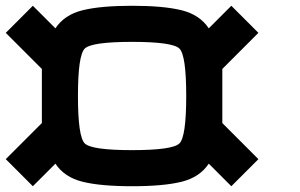

<svg xmlns="http://www.w3.org/2000/svg" viewBox="-20 -645 1040 665"><path d="M625 -312.5Q625 -453.1 601.6 -476.6Q578.1 -500 437.5 -500Q296.9 -500 273.4 -476.6Q250 -453.1 250 -312.5Q250 -171.9 273.4 -148.4Q296.9 -125 437.5 -125Q578.1 -125 601.6 -148.4Q625 -171.9 625 -312.5ZM93.8 -625 171.9 -546.9Q203.1 -593.8 265.6 -609.4Q328.1 -625 437.5 -625Q546.9 -625 609.4 -609.4Q671.9 -593.8 703.1 -546.9L781.2 -625L875 -531.2L750 -406.2V-218.8L875 -93.8L781.2 0L703.1 -78.1Q671.9 -31.2 609.4 -15.6Q546.9 0 437.5 0Q328.1 0 265.6 -15.6Q203.1 -31.2 171.9 -78.1L93.8 0L0 -93.8L125 -218.8V-406.2L0 -531.2Z"/></svg>

Font: CraftyPE
Style: Regular
Weight: 400
Designer: Erek Butcher
Foundry: Haunted Coop
Version: Version 0.018;April 4, 2024;FontCreator 15.0.0.2962 64-bit